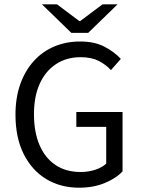

<svg xmlns="http://www.w3.org/2000/svg" viewBox="-20 -861 657 893"><path d="M348 12Q261 12 194.5 -28.5Q128 -69 90 -145Q52 -221 52 -328Q52 -407 74.5 -470Q97 -533 137.5 -577.5Q178 -622 233 -645Q288 -668 353 -668Q421 -668 467.5 -643Q514 -618 542 -587L496 -535Q472 -561 438.5 -578Q405 -595 355 -595Q289 -595 240 -562.5Q191 -530 164.5 -471Q138 -412 138 -330Q138 -247 163.5 -187Q189 -127 237.5 -94Q286 -61 356 -61Q391 -61 423 -71.5Q455 -82 474 -100V-271H335V-340H550V-64Q519 -31 466.5 -9.5Q414 12 348 12ZM312 -708 175 -841H245L349 -763H353L457 -841H527L390 -708Z"/></svg>

Font: Source Sans 3 ExtraLight
Style: Regular
Weight: 400
Version: Version 3.052;hotconv 1.1.0;makeotfexe 2.6.0